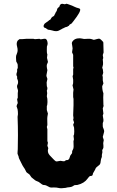

<svg xmlns="http://www.w3.org/2000/svg" viewBox="-20 -998 625 1029"><path d="M530.8 -417 534.2 -389.2 530.8 -378.9 534.2 -357.4V-348.6L530.8 -338.4V-320.8Q531.2 -315.9 535.2 -307.1Q539.1 -298.3 538.1 -292L530.8 -264.2L536.1 -247.6L533.2 -231Q533.2 -229 534.2 -217.3Q535.2 -205.6 532.2 -201.2Q528.8 -196.3 527.8 -193.8L528.8 -182.1L525.9 -168Q525.9 -162.6 525.9 -157.2Q520.5 -146 519.5 -132.8Q518.6 -119.6 512.7 -114.3Q506.8 -108.9 499.5 -103.5Q492.7 -98.1 492.2 -94.7Q491.2 -90.8 485.4 -81.1Q479.5 -71.3 478.5 -69.3Q478 -67.9 477.5 -64.5Q476.1 -55.2 468.3 -55.2Q460.4 -55.2 459 -51.8Q455.1 -48.8 449.2 -40.5Q431.6 -15.6 395 -6.8Q393.1 -5.9 387.7 -6.3Q381.8 -6.8 379.9 -5.9Q377.9 -4.9 374.5 -2.9Q371.1 -1 368.2 1Q362.8 4.4 351.6 5.4Q340.3 5.9 332 8.8Q306.2 12.7 293.9 9.3Q281.2 5.9 266.1 6.8Q251 7.8 247.1 5.9Q224.1 -7.3 216.8 -6.3Q209.5 -5.4 198.2 -15.1Q186.5 -24.9 178.2 -26.9Q169.9 -28.8 151.9 -44.9Q147.9 -46.9 143.1 -55.7Q138.2 -64.5 130.4 -68.4Q123 -73.2 121.1 -76.2Q119.1 -79.1 116.2 -85.9Q113.3 -92.8 107.4 -100.6Q101.6 -108.4 93.8 -125Q85.9 -141.6 83 -147Q80.1 -151.9 80.1 -157.7L75.2 -170.9Q73.2 -171.9 74.2 -184.6Q75.2 -197.3 75.2 -198.2L76.2 -273.9Q76.2 -321.8 74.2 -372.1L76.2 -386.2Q76.2 -401.4 74.2 -412.1L68.8 -428.2Q68.8 -433.1 75.2 -445.8L71.8 -464.8Q71.8 -467.3 75.2 -474.1V-499Q78.1 -511.2 74.7 -520Q68.8 -535.2 73.2 -543Q81.5 -558.1 71.8 -577.1V-587.9Q67.9 -591.8 67.9 -601.1L71.8 -615.2V-626L75.2 -633.8Q75.2 -651.9 74.2 -654.8L66.9 -668.9Q64.9 -693.4 66.4 -699.2Q67.9 -705.1 70.8 -711.4Q77.6 -726.6 71.8 -747.6Q65.9 -768.6 75.2 -780.8Q76.2 -781.7 83 -787.1Q83 -789.1 97.2 -788.1L121.1 -790H159.2L167 -788.1L190.9 -790L198.2 -787.1Q202.1 -787.1 210 -789.1Q217.8 -791 223.1 -790Q230 -788.1 233.4 -776.9Q236.8 -765.6 234.4 -757.8Q231.9 -750 231.4 -748.5Q231 -747.1 231 -730.5Q231 -713.9 232.4 -710.9Q233.9 -707 233.9 -706.1L231.9 -688L236.8 -667Q236.8 -663.1 232.4 -654.8Q228 -646.5 233.9 -622.1L229 -595.2Q228 -590.8 231 -584Q233.9 -577.1 233.9 -574.2L230 -556.2L231 -536.1Q233.9 -530.3 233.9 -524.4Q233.9 -518.6 231 -512.2L232.9 -499L231 -481.9Q234.9 -469.7 234.4 -451.2Q233.9 -433.1 231 -430.2V-408.2Q236.8 -390.6 236.8 -389.2L233.9 -372.1Q232.9 -365.2 233.4 -350.1Q233.9 -335 233.9 -330.1Q233.9 -325.2 231 -317.9L233.9 -305.2V-242.2L236.8 -232.9L233.9 -216.8L238.8 -204.1Q231.4 -181.6 246.6 -165.5Q261.7 -149.9 265.6 -145.5Q269.5 -141.1 272.5 -138.7Q275.9 -136.2 278.8 -133.8Q281.7 -131.3 304.2 -136.2Q306.2 -136.2 315.4 -134.3Q324.7 -132.3 328.1 -135.7Q333 -140.1 336.9 -140.1H340.3Q345.7 -140.1 347.2 -143.1Q351.6 -146 353.5 -154.3Q355.5 -164.6 361.3 -170.4Q367.2 -176.3 366.7 -181.6Q366.2 -187 366.7 -188.5Q367.2 -189.9 369.1 -192.9Q371.1 -196.3 372.6 -200.2Q374 -204.1 374.5 -212.9Q375 -221.7 374 -232.4Q373 -243.2 375 -246.1Q377 -249 375.5 -257.8Q374 -266.6 374 -270L377 -277.8Q378.9 -291 377 -314L372.1 -329.1L377 -341.8L372.1 -356L374 -365.2L372.1 -379.9Q375 -445.8 374 -467.8L372.1 -478Q371.1 -503.9 374 -518.1L369.1 -539.1Q368.2 -541 370.1 -544.9Q372.1 -548.8 372.1 -557.6V-570.8Q369.1 -588.9 369.1 -589.8L372.1 -598.1V-627.9L374 -635.7L372.1 -643.1V-704.1L366.2 -717.8L369.1 -738.8Q369.1 -741.2 367.7 -749Q366.2 -756.8 365.2 -764.6Q364.3 -772.5 373 -781.2Q381.8 -790 395.5 -792Q409.2 -793.9 418 -791.5Q426.8 -789.1 430.7 -789.1Q434.6 -789.1 449.7 -790Q464.4 -791 471.7 -788.1Q479 -785.2 481.9 -784.7Q484.9 -784.2 497.1 -788.1Q509.3 -792 514.2 -790Q519 -788.1 525.4 -781.2Q532.2 -774.4 533.2 -772.9Q534.2 -771 534.2 -752.9L535.2 -716.8L530.8 -703.1L533.2 -688Q533.2 -685.1 530.8 -680.2L532.2 -664.1V-652.8L527.8 -633.8Q532.2 -629.4 533.2 -607.9L528.8 -592.8L530.8 -585.9V-567.9L534.2 -550.8L527.8 -536.1Q527.8 -515.1 534.2 -498L533.2 -476.1L534.2 -437L535.2 -430.2ZM230 -843.8Q223.6 -849.1 219.2 -849.1Q208.5 -855.5 217.8 -869.1Q218.8 -870.1 220.2 -872.1Q221.7 -874 229.5 -878.9Q237.8 -883.8 244.1 -890.1Q249 -892.1 250 -893.1Q251 -895 252.4 -897Q253.9 -898.9 254.4 -900.4Q254.9 -901.9 257.3 -904.8Q259.8 -907.7 263.7 -909.7Q268.1 -911.1 269 -912.1L277.8 -929.2Q277.3 -930.2 280.3 -934.1Q283.2 -938 283.7 -939Q284.2 -939.9 285.2 -944.3Q286.1 -949.2 287.1 -951.2Q288.1 -953.1 290 -955.1Q292 -957 294.4 -959Q296.9 -960.9 298.8 -962.9L299.8 -967.8Q305.7 -981 319.8 -976.6Q324.7 -975.1 327.1 -975.1L336.9 -978Q337.9 -978 346.2 -975.1L366.2 -967.8Q371.1 -965.8 379.9 -961.4Q391.1 -956.1 398.9 -954.6Q407.2 -953.1 409.2 -949.2Q415 -937.5 374.5 -885.7Q366.2 -876 365.2 -874Q364.3 -872.1 360.4 -870.1Q356.4 -868.2 355 -867.2Q354 -866.2 352.5 -865.2Q351.1 -864.3 350.1 -861.3Q349.1 -858.4 346.2 -858.9Q340.8 -854 335.9 -853.5Q331.1 -853 326.2 -850.1Q321.3 -847.2 318.4 -846.2Q315.4 -845.7 313.5 -843.8Q311 -841.8 308.1 -840.8Q305.2 -839.8 295.9 -834.5Q286.6 -829.1 270 -832L258.8 -835L250 -836.9Q249 -837.9 242.7 -837.9Q236.3 -837.9 230 -843.8Z"/></svg>

Font: AntiqueNobleBoldCondensed
Style: BoldCondensed
Weight: 700
Version: Version 001.000